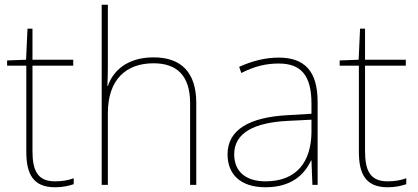

<svg xmlns="http://www.w3.org/2000/svg" viewBox="-20 -780 1762 810"><path d="M212 -15C138 -15 117 -61 117 -143V-503H289V-528H117V-659H96L90 -528L10 -525V-503H91V-140C91 -47 119 10 212 10C247 10 269 4 291 -3V-28C269 -20 245 -15 212 -15Z M435 -496V-760H409V0H435V-302C435 -446 513 -513 628 -513C725 -513 782 -462 782 -345V0H808V-346C808 -477 742 -538 628 -538C516 -538 456 -480 435 -417H433C434 -446 435 -466 435 -496Z M1156 -537C1097 -537 1042 -522 989 -498L998 -472C1055 -501 1103 -512 1156 -512C1249 -512 1294 -463 1294 -343V-300L1191 -294C1034 -285 940 -234 940 -129C940 -45 994 10 1100 10C1208 10 1264 -42 1292 -103H1294L1298 0H1320V-350C1320 -480 1265 -537 1156 -537ZM1193 -270 1294 -275V-220C1292 -99 1233 -15 1100 -15C1015 -15 968 -58 968 -129C968 -222 1057 -263 1193 -270Z M1615 -15C1541 -15 1520 -61 1520 -143V-503H1692V-528H1520V-659H1499L1493 -528L1413 -525V-503H1494V-140C1494 -47 1522 10 1615 10C1650 10 1672 4 1694 -3V-28C1672 -20 1648 -15 1615 -15Z"/></svg>

Font: Noto Sans Gurmukhi Thin
Style: Regular
Weight: 100
Designer: Jelle Bosma - Monotype Design Team
Foundry: Monotype Imaging Inc.
Version: Version 2.004